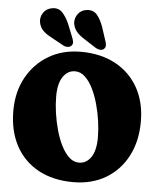

<svg xmlns="http://www.w3.org/2000/svg" viewBox="-62 -996 880 1059"><g transform="rotate(5 378.0 -466.5)"><path d="M363 -710Q474.5 -710 556 -665.5Q637.5 -621 681.8 -541Q726 -461 726 -355Q726 -246 683 -163.8Q640 -81.5 562.8 -35.8Q485.5 10 382.5 10Q271.5 10 190 -34.2Q108.5 -78.5 64.2 -160.2Q20 -242 20 -354Q20 -458 64 -538.2Q108 -618.5 185.2 -664.2Q262.5 -710 363 -710ZM497.5 -247Q497.5 -289.5 490.8 -337.5Q484 -385.5 471 -432Q458 -478.5 439 -516.5Q420 -554.5 395.5 -577.2Q371 -600 341 -600Q300 -600 274.2 -562.2Q248.5 -524.5 248.5 -453Q248.5 -410.5 255.2 -362.5Q262 -314.5 275 -268Q288 -221.5 307 -183.5Q326 -145.5 350.5 -122.8Q375 -100 405 -100Q446.5 -100 472 -137.8Q497.5 -175.5 497.5 -247ZM467.5 -856.5 491.5 -783.5Q496.5 -769.5 497.2 -758.2Q498 -747 489 -737.5Q481 -729.5 468 -730.2Q455 -731 443.5 -738L380.5 -778.5Q347 -799 331.5 -818.5Q316 -838 312 -864.5Q310 -892 327.2 -915.5Q344.5 -939 375.5 -942.5Q411.5 -946.5 432.5 -921.8Q453.5 -897 467.5 -856.5ZM279.5 -856.5 308 -785Q313.5 -772 315.2 -760.5Q317 -749 308.5 -739.5Q300.5 -731 287.8 -730.5Q275 -730 263 -736.5L197.5 -772.5Q162.5 -790.5 145.8 -808.5Q129 -826.5 124 -853Q119.5 -880.5 135.5 -905Q151.5 -929.5 182 -935Q217.5 -942 240 -919Q262.5 -896 279.5 -856.5Z"/></g></svg>

Font: Fraunces 144pt SuperSoft Black
Style: Regular
Weight: 900
Version: Version 1.000;[b76b70a41]